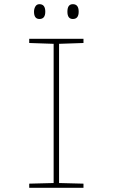

<svg xmlns="http://www.w3.org/2000/svg" viewBox="-20 -900 540 920"><path d="M197 -844Q197 -880 169 -880Q156 -880 149.5 -869Q143 -858 143 -844Q143 -809 169 -809Q197 -809 197 -844ZM357 -844Q357 -880 329 -880Q303 -880 303 -844Q303 -809 329 -809Q357 -809 357 -844ZM380 0V-20L263 -23V-690L380 -694V-714H120V-694L237 -690V-23L120 -20V0Z"/></svg>

Font: Noto Sans Mono UI Condensed Thin
Style: Regular
Weight: 250
Width: 3
Designer: Monotype Design team
Foundry: Monotype Imaging Inc.
Version: 1.000